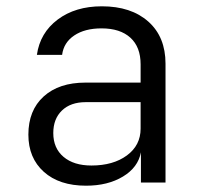

<svg xmlns="http://www.w3.org/2000/svg" viewBox="-20 -579 640 609"><path d="M505 -377V0H427V-96Q418 -48 370 -19Q322 10 253 10Q168 10 119 -34Q70 -78 70 -152Q70 -229 118.5 -273Q167 -317 251 -317H426V-375Q426 -430 393.5 -459.5Q361 -489 302 -489Q249 -489 215.5 -466.5Q182 -444 177 -405H97Q107 -475 163 -517Q219 -559 303 -559Q396 -559 450.5 -510.5Q505 -462 505 -377ZM426 -171V-255H252Q204 -255 176.5 -228.5Q149 -202 149 -157Q149 -109 181.5 -81.5Q214 -54 270 -54Q339 -54 382.5 -86Q426 -118 426 -171Z"/></svg>

Font: JetBrains Mono Semi Light
Style: Regular
Weight: 350
Monospace: yes
Designer: Philipp Nurullin, Konstantin Bulenkov
Foundry: JetBrains
Version: 2.002